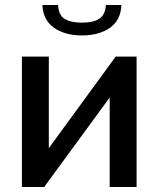

<svg xmlns="http://www.w3.org/2000/svg" viewBox="-20 -750 636 770"><path d="M466.8 -730Q464.4 -669.4 421.9 -639.2Q377.9 -607.9 309.1 -607.9Q239.7 -607.9 195.8 -639.2Q152.8 -669.9 149.9 -730H212.9Q214.8 -689.5 239.3 -674.3Q263.2 -659.2 309.1 -659.2Q353.5 -659.2 377.4 -674.3Q401.9 -689.9 404.8 -730ZM175.8 -155.8 443.8 -522.9H527.8V0H419.9V-358.9L157.2 0H67.9V-522.9H175.8Z"/></svg>

Font: Rising Sun DemiBold
Style: DemiBold
Weight: 600
Designer: Matt McInerney, Pablo Impallari, Rodrigo Fuenzalida
Foundry: Matt McInerney, Pablo Impallari, Rodrigo Fuenzalida
Version: Version 1.000